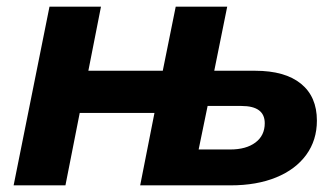

<svg xmlns="http://www.w3.org/2000/svg" viewBox="-20 -558 1011 578"><path d="M748 -345Q838 -345 886 -306Q934 -267 934 -195Q934 -136 902 -92Q870 -48 811.5 -24Q753 0 674 0H402L445 -218H220L177 0H21L129 -538H284L246 -345H470L509 -538H664L625 -345ZM673 -108Q721 -108 749 -129Q777 -150 777 -187Q777 -239 707 -239H605L578 -108Z"/></svg>

Font: Montserrat
Style: Bold Italic
Weight: 700
Italic angle: -11.3°
Designer: Julieta Ulanovsky
Foundry: Julieta Ulanovsky
Version: Version 9.000; ttfautohint (v1.8.4.7-5d5b)